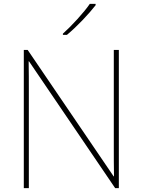

<svg xmlns="http://www.w3.org/2000/svg" viewBox="-20 -972 738 992"><path d="M474 -945V-952H444C415 -909 350 -838 305 -798V-792H326C379 -836 439 -900 474 -945ZM594 0V-714H568V-211C568 -165 568 -111 569 -61H567L123 -714H103V0H129V-502C129 -555 129 -597 128 -655H130L575 0Z"/></svg>

Font: Noto Kufi Arabic Thin
Style: Regular
Weight: 100
Designer: Monotype Design Team, David Williams, Khaled Hosny
Foundry: Google LLC
Version: Version 2.109